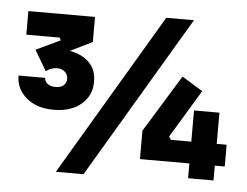

<svg xmlns="http://www.w3.org/2000/svg" viewBox="-50 -742 1063 827"><g transform="rotate(5 481.0 -329.0)"><path d="M339.8 22H220.2L636.2 -680.2H755.9ZM187 -243.2Q113.3 -243.2 68.6 -281.5Q23.9 -319.8 23.9 -377H139.2Q139.2 -361.3 152.3 -351.6Q165.5 -341.8 187 -341.8Q209.5 -341.8 221.7 -352.8Q233.9 -363.8 233.9 -381.8Q233.9 -398.9 220.9 -410.9Q208 -422.9 187 -422.9Q161.1 -422.9 139.2 -405.8L86.9 -494.1L191.9 -543.9L186 -555.2H42V-657.2H330.1V-548.8L234.9 -502Q289.1 -492.2 319.6 -460.9Q350.1 -429.7 350.1 -382.8V-376Q350.1 -318.4 305.9 -280.8Q261.7 -243.2 187 -243.2ZM899.9 0H790V-64H576.2V-187L728 -434.1L817.9 -378.9L692.9 -171.9L702.1 -158.2H790V-293H899.9V-158.2H942.9V-64H899.9Z"/></g></svg>

Font: Sora ExtraBold
Style: Regular
Weight: 800
Designer: Jonathan Barnbrook, Julián Moncada
Foundry: Barnbrook Fonts
Version: Version 2.000